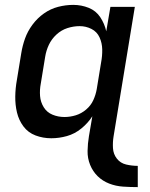

<svg xmlns="http://www.w3.org/2000/svg" viewBox="-20 -558 616 786"><path d="M544 208V121Q520 121 496.5 115.5Q473 110 458.5 91.5Q444 73 442.5 48.5Q441 24 445 0L532 -530H432L415 -430Q408 -461 390.5 -487.5Q373 -514 343 -526Q313 -538 280 -538Q249 -538 218 -530Q187 -522 160 -503Q133 -484 113 -457Q93 -430 82.5 -400.5Q72 -371 67 -340L49 -230Q43 -197 42.5 -163Q42 -129 49.5 -97.5Q57 -66 76 -40.5Q95 -15 125.5 -3.5Q156 8 190 8Q222 8 254 -1Q286 -10 313 -32Q340 -54 358 -82L344 0Q339 30 338.5 60Q338 90 349 117Q360 144 380 163.5Q400 183 427 193.5Q454 204 484 206Q514 208 544 208ZM244 -79Q218 -79 195 -88.5Q172 -98 159 -119Q146 -140 144 -165Q142 -190 147 -216L165 -326Q169 -351 180 -374.5Q191 -398 211 -416.5Q231 -435 256 -443Q281 -451 306 -451Q332 -451 354.5 -439.5Q377 -428 387.5 -405Q398 -382 398.5 -355.5Q399 -329 394 -303L376 -193Q372 -170 362 -148Q352 -126 332.5 -109.5Q313 -93 290 -86Q267 -79 244 -79Z"/></svg>

Font: Iosevka Sparkle Medium Oblique
Style: Regular
Weight: 500
Italic angle: -9°
Designer: Belleve Invis
Foundry: Belleve Invis
Version: Version 4.5.0; ttfautohint (v1.8.3)